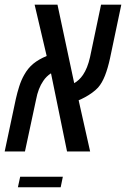

<svg xmlns="http://www.w3.org/2000/svg" viewBox="-47 -650 540 824"><path d="M-26.9 0 21 -225.6Q26.9 -252 35.6 -279.5Q44.4 -307.1 57.1 -329.1Q72.8 -357.4 95.9 -376.5Q119.1 -395.5 153.3 -409.7L101.6 -629.9H199.7L271.5 -293Q282.2 -299.3 291.5 -307.9Q300.8 -316.4 309.1 -328.6Q318.8 -342.8 326.4 -361.8Q334 -380.9 339.4 -404.8L386.7 -629.9H473.6L425.3 -400.4Q416 -357.4 403.6 -325.7Q391.1 -293.9 374 -274.4Q363.3 -262.7 348.4 -252Q333.5 -241.2 318.1 -232.9Q302.7 -224.6 290.5 -219.7L339.8 0H240.7L171.9 -335.4Q162.1 -329.1 153.8 -321Q145.5 -313 138.7 -302.7Q127.9 -287.1 120.1 -267.1Q112.3 -247.1 107.4 -220.7L60.1 0ZM29.8 153.8 39.6 108.4H222.7L213.4 153.8Z"/></svg>

Font: Open Sans Condensed Medium
Style: Italic
Weight: 500
Width: 3
Italic angle: -12°
Designer: Monotype Design Team
Foundry: Monotype Imaging Inc.
Version: Version 3.000